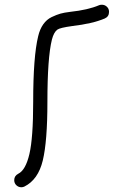

<svg xmlns="http://www.w3.org/2000/svg" viewBox="-20 -570 520 810"><path d="M70 220Q58 220 49 211.5Q40 203 40 190Q40 172 57 163Q88 148 104 80Q120 12 120 -140Q120 -331 141 -417Q148 -447 162.5 -467.5Q177 -488 198 -498Q219 -508 235 -512.5Q251 -517 276 -520Q351 -528 398 -548Q402 -550 410 -550Q422 -550 431 -541.5Q440 -533 440 -520Q440 -500 422 -492Q370 -470 284 -460Q233 -453 222 -445Q207 -434 199 -403Q180 -327 180 -140Q180 26 160.5 107Q141 188 83 217Q77 220 70 220Z"/></svg>

Font: Pecita
Style: Book
Weight: 400
Width: 7
Version: Version 4.3